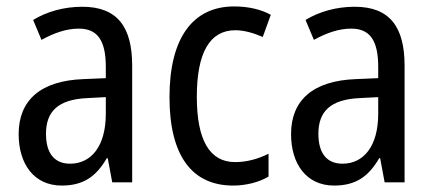

<svg xmlns="http://www.w3.org/2000/svg" viewBox="-20 -567 1347 597"><path d="M236 -546C179 -546 126 -531 83 -505L109 -443C149 -465 187 -478 225 -478C282 -478 309 -443 309 -359V-324L239 -321C107 -316 38 -256 38 -150C38 -58 85 10 172 10C239 10 279 -18 312 -75H315L329 0H391V-363C391 -483 345 -546 236 -546ZM252 -262 309 -265V-213C309 -113 264 -58 198 -58C152 -58 123 -87 123 -151C123 -220 160 -258 252 -262Z M705 10C744 10 785 0 815 -18V-89C783 -73 748 -63 711 -63C632 -63 592 -131 592 -266C592 -403 632 -473 712 -473C739 -473 770 -464 797 -452L822 -521C793 -537 754 -547 708 -547C579 -547 507 -448 507 -265C507 -80 579 10 705 10Z M1083 -546C1026 -546 973 -531 930 -505L956 -443C996 -465 1034 -478 1072 -478C1129 -478 1156 -443 1156 -359V-324L1086 -321C954 -316 885 -256 885 -150C885 -58 932 10 1019 10C1086 10 1126 -18 1159 -75H1162L1176 0H1238V-363C1238 -483 1192 -546 1083 -546ZM1099 -262 1156 -265V-213C1156 -113 1111 -58 1045 -58C999 -58 970 -87 970 -151C970 -220 1007 -258 1099 -262Z"/></svg>

Font: Noto Sans Gujarati UI Condensed
Style: Regular
Weight: 400
Width: 3
Designer: Jelle Bosma - Monotype Design Team, Universal Thirst
Foundry: Monotype Imaging Inc.
Version: Version 2.106